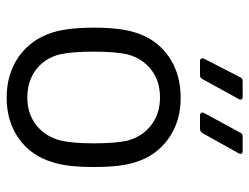

<svg xmlns="http://www.w3.org/2000/svg" viewBox="-106 -634 748 576"><g transform="rotate(90 268.0 -346.0)"><path d="M77 -131Q63 -177 63 -254Q63 -331 77 -376Q96 -440 148 -477Q200 -514 274 -514Q345 -514 396.5 -477Q448 -440 467 -377Q481 -334 481 -254Q481 -173 467 -131Q448 -66 396.5 -29Q345 8 273 8Q201 8 149 -29Q97 -66 77 -131ZM401 -152Q410 -188 410 -253Q410 -319 402 -354Q390 -399 355.5 -425.5Q321 -452 272 -452Q223 -452 189 -425.5Q155 -399 143 -354Q135 -319 135 -253Q135 -187 143 -152Q154 -107 188.5 -80.5Q223 -54 273 -54Q321 -54 355 -80.5Q389 -107 401 -152ZM156 -584 212 -693Q215 -700 224 -700H270Q276 -700 278 -696.5Q280 -693 277 -688L217 -579Q214 -572 205 -572H163Q158 -572 156 -575.5Q154 -579 156 -584ZM319 -584 378 -693Q381 -700 390 -700H433Q439 -700 441 -696.5Q443 -693 440 -688L379 -579Q374 -572 367 -572H327Q321 -572 318.5 -575.5Q316 -579 319 -584Z"/></g></svg>

Font: Amber EN
Style: Regular
Weight: 400
Designer: Jeremy Tribby
Foundry: Tribby Type Co.
Version: Version 1.403 November 24, 2021